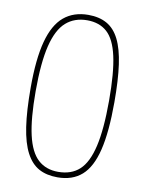

<svg xmlns="http://www.w3.org/2000/svg" viewBox="-82 -768 630 836"><g transform="rotate(10 233.0 -350.0)"><path d="M230 10Q182 10 148 -8.5Q114 -27 91.5 -69.5Q69 -112 58.5 -182Q48 -252 48 -355Q48 -482 69 -560Q90 -638 133 -674Q176 -710 241 -710Q289 -710 323 -691Q357 -672 378 -630Q399 -588 408.5 -520.5Q418 -453 418 -355Q418 -223 398.5 -143Q379 -63 337.5 -26.5Q296 10 230 10ZM229 -14Q287 -14 323 -47Q359 -80 376.5 -155.5Q394 -231 394 -358Q394 -482 378 -553.5Q362 -625 328 -655.5Q294 -686 240 -686Q184 -686 146.5 -653Q109 -620 90.5 -545Q72 -470 72 -343Q72 -222 88.5 -150Q105 -78 140 -46Q175 -14 229 -14Z"/></g></svg>

Font: Yanone Kaffeesatz ExtraLight
Style: Regular
Weight: 200
Designer: Yanone (Cyrillic: Daniel Pouzeot, Huerta Tipografica, and Cyreal)
Foundry: Yanone
Version: Version 2.003